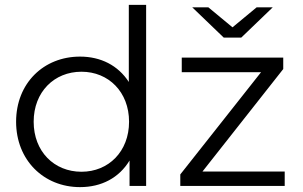

<svg xmlns="http://www.w3.org/2000/svg" viewBox="-20 -762 1242 787"><path d="M308 5C396 5 468 -33 511 -104V0H579V-742H508V-426C464 -494 393 -530 308 -530C159 -530 46 -421 46 -263C46 -106 159 5 308 5ZM118 -263C118 -385 202 -468 314 -468C425 -468 509 -385 509 -263C509 -141 425 -58 314 -58C202 -58 118 -141 118 -263ZM719 0H1147V-59H810L1141 -479V-526H725V-466H1050L719 -47ZM768 -732 897 -608H969L1098 -732H1032L933 -650L834 -732Z"/></svg>

Font: Malon Grotesk
Style: Regular
Weight: 400
Designer: Julieta Ulanovsky
Foundry: Julieta Ulanovsky
Version: Version 7.200